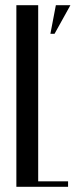

<svg xmlns="http://www.w3.org/2000/svg" viewBox="-20 -719 291 739"><path d="M174 -589 195 -699H251L190 -589ZM127 -699V-21H242V0H43V-699Z"/></svg>

Font: Moniqa SemBd Narrow Heading
Style: Regular
Weight: 600
Width: 4
Designer: Rajesh Rajput
Foundry: Rajesh Rajput
Version: Version 1.000